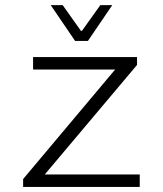

<svg xmlns="http://www.w3.org/2000/svg" viewBox="-20 -734 640 754"><path d="M274.9 -573.2 179.2 -713.9H226.1L297.9 -612.8H301.8L374 -713.9H420.9L325.2 -573.2ZM70.8 0V-30.8L432.1 -460.9H109.9V-509.8H518.1V-479L155.8 -48.8H528.8V0Z"/></svg>

Font: Office Code Pro D Light
Style: Regular
Weight: 300
Designer: Nathan Rutzky & Paul D. Hunt
Foundry: Adobe Systems Incorporated
Version: Version 1.004;PS 001.004;hotconv 1.0.70;makeotf.lib2.5.58329